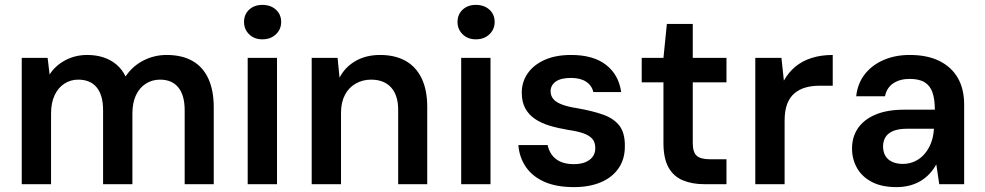

<svg xmlns="http://www.w3.org/2000/svg" viewBox="-20 -754 4033 786"><path d="M69 0V-517H175L183 -449Q207 -486 247.5 -507.5Q288 -529 337 -529Q374 -529 404 -519Q434 -509 457 -489.5Q480 -470 494 -441Q522 -483 566.5 -506Q611 -529 662 -529Q725 -529 768 -504.5Q811 -480 833 -432Q855 -384 855 -315V0H736V-303Q736 -364 710 -396Q684 -428 635 -428Q603 -428 577 -411.5Q551 -395 536.5 -364Q522 -333 522 -289V0H402V-303Q402 -364 376 -396Q350 -428 300 -428Q269 -428 243.5 -411.5Q218 -395 203.5 -364Q189 -333 189 -289V0Z M994 0V-517H1114V0ZM1054 -593Q1021 -593 1000 -613.5Q979 -634 979 -664Q979 -695 1000 -714.5Q1021 -734 1054 -734Q1088 -734 1109.5 -714.5Q1131 -695 1131 -664Q1131 -634 1109.5 -613.5Q1088 -593 1054 -593Z M1256 0V-517H1362L1370 -436Q1392 -479 1435 -504Q1478 -529 1536 -529Q1597 -529 1640 -505Q1683 -481 1706 -433.5Q1729 -386 1729 -316V0H1610V-305Q1610 -364 1581 -396Q1552 -428 1499 -428Q1465 -428 1436.5 -412Q1408 -396 1392 -365.5Q1376 -335 1376 -292V0Z M1868 0V-517H1988V0ZM1928 -593Q1895 -593 1874 -613.5Q1853 -634 1853 -664Q1853 -695 1874 -714.5Q1895 -734 1928 -734Q1962 -734 1983.5 -714.5Q2005 -695 2005 -664Q2005 -634 1983.5 -613.5Q1962 -593 1928 -593Z M2330 12Q2257 12 2208 -10Q2159 -32 2132.5 -71Q2106 -110 2102 -160H2222Q2226 -139 2238.5 -121Q2251 -103 2273.5 -92.5Q2296 -82 2329 -82Q2358 -82 2377.5 -90.5Q2397 -99 2407 -113.5Q2417 -128 2417 -147Q2417 -172 2404.5 -186Q2392 -200 2367.5 -208.5Q2343 -217 2307 -222Q2265 -229 2230 -239.5Q2195 -250 2169.5 -267.5Q2144 -285 2130 -311Q2116 -337 2116 -375Q2116 -419 2140.5 -454Q2165 -489 2210 -509Q2255 -529 2318 -529Q2409 -529 2461 -488.5Q2513 -448 2523 -377H2409Q2403 -404 2379.5 -419.5Q2356 -435 2317 -435Q2276 -435 2255 -420Q2234 -405 2234 -380Q2234 -363 2244.5 -349.5Q2255 -336 2279.5 -326.5Q2304 -317 2343 -311Q2406 -300 2449.5 -284.5Q2493 -269 2516 -239Q2539 -209 2538 -154Q2538 -103 2512.5 -65.5Q2487 -28 2440 -8Q2393 12 2330 12Z M2863 0Q2813 0 2775 -16Q2737 -32 2716.5 -69Q2696 -106 2696 -169V-417H2607V-517H2696L2710 -656H2816V-517H2954V-417H2816V-169Q2816 -131 2832 -116.5Q2848 -102 2888 -102H2954V0Z M3072 0V-517H3179L3189 -424Q3208 -458 3236.5 -481.5Q3265 -505 3303.5 -517Q3342 -529 3389 -529V-403H3333Q3304 -403 3278.5 -396Q3253 -389 3233 -372.5Q3213 -356 3202.5 -328.5Q3192 -301 3192 -259V0Z M3650 12Q3589 12 3548.5 -9.5Q3508 -31 3488 -67Q3468 -103 3468 -146Q3468 -194 3492.5 -229.5Q3517 -265 3564.5 -285Q3612 -305 3682 -305H3807Q3807 -347 3797.5 -375Q3788 -403 3765.5 -417Q3743 -431 3704 -431Q3664 -431 3637 -413Q3610 -395 3603 -360H3485Q3491 -413 3520.5 -450.5Q3550 -488 3597.5 -508.5Q3645 -529 3704 -529Q3776 -529 3825.5 -504.5Q3875 -480 3901 -435Q3927 -390 3927 -326V0H3825L3813 -81Q3802 -61 3786.5 -44Q3771 -27 3751 -14.5Q3731 -2 3705.5 5Q3680 12 3650 12ZM3676 -83Q3703 -83 3726 -94Q3749 -105 3765.5 -124.5Q3782 -144 3791.5 -169Q3801 -194 3803 -223V-227H3694Q3659 -227 3637 -218Q3615 -209 3605 -192.5Q3595 -176 3595 -155Q3595 -132 3604.5 -116Q3614 -100 3632.5 -91.5Q3651 -83 3676 -83Z"/></svg>

Font: DM Sans 11pt SemiBold
Style: Regular
Weight: 600
Version: Version 4.004;gftools[0.9.30]